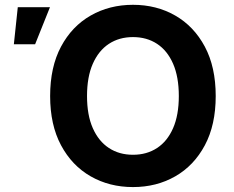

<svg xmlns="http://www.w3.org/2000/svg" viewBox="-20 -757 961 787"><path d="M525.1 9.8Q428.6 9.8 351.7 -34.2Q274.7 -78.2 230.1 -161.7Q185.5 -245.1 185.5 -363.3Q185.5 -482.2 230.1 -565.8Q274.7 -649.4 351.7 -693.3Q428.6 -737.3 525.1 -737.3Q621.5 -737.3 698.2 -693.3Q774.9 -649.4 819.6 -565.8Q864.2 -482.2 864.2 -363.3Q864.2 -244.9 819.6 -161.4Q774.9 -77.9 698.2 -34.1Q621.5 9.8 525.1 9.8ZM525.1 -122.6Q581.6 -122.6 623.8 -150.3Q666 -177.9 689.5 -231.7Q713 -285.5 713 -363.3Q713 -441.7 689.5 -495.7Q666 -549.6 623.8 -577.3Q581.6 -605 525.1 -605Q468.6 -605 426.3 -577.2Q384 -549.4 360.3 -495.4Q336.7 -441.5 336.7 -363.3Q336.7 -285.5 360.3 -231.9Q384 -178.2 426.3 -150.4Q468.6 -122.6 525.1 -122.6ZM36.8 -575.5 52.9 -727.5H184.8L123.9 -575.5Z"/></svg>

Font: Adwaita Sans
Style: Regular
Weight: 400
Designer: Rasmus Andersson
Foundry: rsms
Version: Version 4.001;git-9221beed3